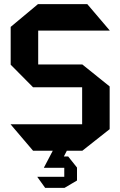

<svg xmlns="http://www.w3.org/2000/svg" viewBox="-20 -734 586 935"><path d="M166 -585V-420H381L514 -313V-105L381 0H305V1L291 28H312L355 82V145L294 181H200L162 128V127H293V83H194V82L237 0H141L32 -128V-129H380V-309H141L32 -419V-603L165 -714H405L514 -586V-585Z"/></svg>

Font: Foldit Thin SemiBold
Style: Regular
Weight: 600
Version: Version 1.003